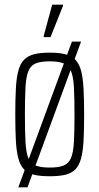

<svg xmlns="http://www.w3.org/2000/svg" viewBox="-20 -742 423 817"><path d="M58 55 286 -565H325L97 55ZM192 8Q151 8 124.5 1.5Q98 -5 82 -21.5Q66 -38 58 -68Q50 -98 47.5 -143.5Q45 -189 45 -254Q45 -319 47.5 -365Q50 -411 58 -441Q66 -471 82 -487.5Q98 -504 124.5 -511Q151 -518 192 -518Q232 -518 258.5 -511Q285 -504 301 -487.5Q317 -471 325 -441Q333 -411 335.5 -365Q338 -319 338 -254Q338 -189 335.5 -143.5Q333 -98 325 -68Q317 -38 301 -21.5Q285 -5 258.5 1.5Q232 8 192 8ZM191 -29Q229 -29 250.5 -37.5Q272 -46 282 -69.5Q292 -93 294.5 -137.5Q297 -182 297 -254Q297 -326 294.5 -371Q292 -416 282 -440Q272 -464 250.5 -472.5Q229 -481 192 -481Q154 -481 132.5 -472.5Q111 -464 101 -440Q91 -416 88.5 -371Q86 -326 86 -254Q86 -182 88.5 -137.5Q91 -93 100.5 -69.5Q110 -46 132 -37.5Q154 -29 191 -29ZM166 -584V-589L202 -722H248V-717L195 -584Z"/></svg>

Font: Saira ExtraCondensed ExtraLight
Style: Regular
Weight: 250
Width: 2
Designer: Hector Gatti with collaboration of the Omnibus-Type team
Foundry: Omnibus-Type
Version: Version 1.101